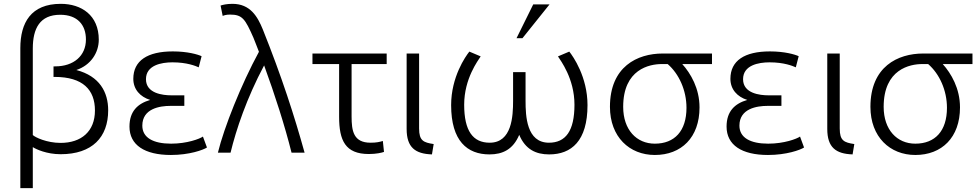

<svg xmlns="http://www.w3.org/2000/svg" viewBox="-20 -796 5110 1001"><path d="M86 185H151V-29C168 -18 223 8 296 8C461 8 544 -81 544 -221C544 -316 499 -399 378 -431C453 -456 495 -521 495 -589C495 -717 404 -776 297 -776C141 -776 86 -677 86 -545ZM294 -719C384 -719 428 -666 428 -590C428 -505 364 -450 268 -450H259V-395H265C413 -395 475 -327 475 -220C475 -111 404 -51 296 -51C224 -51 163 -80 151 -92V-543C151 -648 188 -719 294 -719Z M655 -136C655 -40 734 12 871 12C967 12 1039 -14 1059 -27L1038 -84C1021 -72 955 -47 872 -47C779 -47 722 -78 722 -141C722 -230 813 -244 869 -244H941V-299H874C828 -299 741 -309 741 -383C741 -456 821 -471 879 -471C955 -471 1000 -452 1016 -445L1031 -503C1012 -512 958 -528 881 -528C749 -528 675 -480 675 -385C675 -330 711 -291 763 -275C698 -256 655 -216 655 -136Z M1116 0H1182C1211 -120 1266 -284 1357 -455C1413 -302 1465 -140 1500 0H1568C1515 -191 1449 -396 1350 -643C1323 -709 1285 -776 1192 -776C1163 -776 1141 -771 1130 -767L1141 -713C1148 -716 1160 -720 1179 -720C1244 -720 1258 -697 1301 -600C1310 -579 1319 -553 1330 -526C1237 -355 1148 -131 1116 0Z M1609 -517V-462H1748V-187C1748 -64 1780 7 1903 7C1942 7 1971 0 1982 -4L1976 -61C1959 -56 1943 -52 1912 -52C1823 -52 1813 -113 1813 -189V-462H1996V-517Z M2100 -124C2100 -27 2145 6 2232 9L2241 -45C2188 -53 2165 -62 2165 -126V-517H2100Z M2532 9C2601 9 2655 -17 2687 -93C2719 -17 2774 9 2843 9C2959 9 3043 -61 3043 -248C3043 -395 2968 -502 2948 -527L2889 -502C2902 -481 2975 -387 2975 -250C2975 -113 2929 -52 2842 -52C2725 -52 2720 -191 2720 -271V-420H2655V-271C2655 -190 2649 -52 2533 -52C2446 -52 2400 -113 2400 -250C2400 -387 2473 -481 2486 -502L2427 -527C2407 -502 2332 -395 2332 -248C2332 -61 2416 9 2532 9ZM2704 -597 2845 -773H2760L2673 -597Z M3394 12C3532 12 3627 -79 3627 -236C3627 -335 3581 -413 3537 -462H3692V-517H3435C3303 -517 3160 -449 3160 -239C3160 -82 3262 12 3394 12ZM3430 -462H3461C3520 -411 3559 -325 3559 -234C3559 -113 3497 -47 3394 -47C3299 -47 3229 -119 3229 -239C3229 -436 3367 -462 3430 -462Z M3768 -136C3768 -40 3847 12 3984 12C4080 12 4152 -14 4172 -27L4151 -84C4134 -72 4068 -47 3985 -47C3892 -47 3835 -78 3835 -141C3835 -230 3926 -244 3982 -244H4054V-299H3987C3941 -299 3854 -309 3854 -383C3854 -456 3934 -471 3992 -471C4068 -471 4113 -452 4129 -445L4144 -503C4125 -512 4071 -528 3994 -528C3862 -528 3788 -480 3788 -385C3788 -330 3824 -291 3876 -275C3811 -256 3768 -216 3768 -136Z M4293 -124C4293 -27 4338 6 4425 9L4434 -45C4381 -53 4358 -62 4358 -126V-517H4293Z M4752 12C4890 12 4985 -79 4985 -236C4985 -335 4939 -413 4895 -462H5050V-517H4793C4661 -517 4518 -449 4518 -239C4518 -82 4620 12 4752 12ZM4788 -462H4819C4878 -411 4917 -325 4917 -234C4917 -113 4855 -47 4752 -47C4657 -47 4587 -119 4587 -239C4587 -436 4725 -462 4788 -462Z"/></svg>

Font: Repo Light
Style: Regular
Weight: 300
Designer: Stefan Peev
Foundry: Context Ltd
Version: Version 001.502